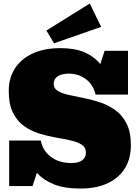

<svg xmlns="http://www.w3.org/2000/svg" viewBox="-20 -1069 802 1103"><path d="M441.9 14.2Q349.1 14.2 288.6 -10.5Q228 -35.2 191.9 -76.7L167 0H32.7V-261.7H214.8Q224.1 -205.1 271.5 -168.7Q318.8 -132.3 391.1 -132.3Q430.7 -132.3 452.1 -148.2Q473.6 -164.1 473.6 -191.9Q473.6 -222.2 449.7 -237.8Q425.8 -253.4 386.2 -262.2Q346.7 -271 299.3 -279.3Q252 -287.6 204.6 -302.2Q157.2 -316.9 117.7 -345.2Q78.1 -373.5 54.2 -422.1Q30.3 -470.7 30.3 -546.9Q30.3 -620.6 65.7 -675.8Q101.1 -731 167.5 -761.7Q233.9 -792.5 326.7 -792.5Q409.7 -792.5 465.3 -768.6Q521 -744.6 556.2 -700.7L581.1 -777.3H715.3V-525.4H529.3Q515.1 -583.5 472.9 -614.7Q430.7 -646 375 -646Q335.4 -646 312 -631.1Q288.6 -616.2 288.6 -587.4Q288.6 -560.5 312.5 -546.4Q336.4 -532.2 376 -523.4Q415.5 -514.6 462.9 -505.4Q510.3 -496.1 557.6 -480Q605 -463.9 644.5 -434.8Q684.1 -405.8 708 -357.4Q731.9 -309.1 731.9 -234.9Q731.9 -118.7 654.8 -52.2Q577.6 14.2 441.9 14.2ZM290.5 -820.3 246.6 -893.6 495.6 -1048.8 561 -914.6Z"/></svg>

Font: Bevan
Style: Regular
Weight: 400
Designer: Vernon Adams
Foundry: Vernon Adams
Version: Version 2.100; ttfautohint (v1.8.3)